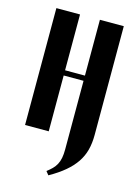

<svg xmlns="http://www.w3.org/2000/svg" viewBox="-105 -552 558 784"><g transform="rotate(15 174.0 -160.0)"><path d="M134 -494V-258H218V-494H319V-34Q319 1 311.5 29.5Q304 58 287.5 82.5Q271 107 244.5 129.5Q218 152 179 174L167 159Q180 149 189.5 139.5Q199 130 205.5 118Q212 106 215 90.5Q218 75 218 54V-236H134V0H34V-494Z"/></g></svg>

Font: Moniqa Extra Bold Narrow Heading
Style: Regular
Weight: 800
Width: 4
Designer: Rajesh Rajput
Foundry: Rajesh Rajput
Version: Version 1.000;December 15, 2022;FontCreator 14.0.0.2794 32-b